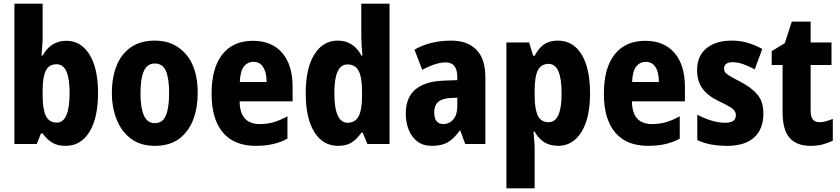

<svg xmlns="http://www.w3.org/2000/svg" viewBox="-20 -780 4552 1040"><path d="M211 -581Q211 -560 209 -534.5Q207 -509 205 -479H211Q255 -559 340 -559Q418 -559 464.5 -485Q511 -411 511 -276Q511 -141 464.5 -65.5Q418 10 336 10Q293 10 265 -6Q237 -22 211 -57H202L179 0H58V-760H211ZM287 -432Q245 -432 228 -397Q211 -362 211 -293V-265Q211 -188 228.5 -152Q246 -116 288 -116Q357 -116 357 -278Q357 -432 287 -432Z M1051 -276Q1051 -197 1026.5 -132Q1002 -67 950.5 -28.5Q899 10 818 10Q742 10 690.5 -28Q639 -66 612.5 -131Q586 -196 586 -276Q586 -360 611.5 -424Q637 -488 689 -524Q741 -560 820 -560Q923 -560 987 -486.5Q1051 -413 1051 -276ZM741 -275Q741 -196 759.5 -154.5Q778 -113 819 -113Q861 -113 878.5 -154.5Q896 -196 896 -276Q896 -356 878.5 -396Q861 -436 819 -436Q778 -436 759.5 -396Q741 -356 741 -275Z M1350 -559Q1452 -559 1508.5 -493.5Q1565 -428 1565 -309V-231H1278Q1279 -108 1387 -108Q1427 -108 1462 -118Q1497 -128 1537 -150V-29Q1467 10 1366 10Q1248 10 1187 -62.5Q1126 -135 1126 -272Q1126 -412 1184.5 -485.5Q1243 -559 1350 -559ZM1354 -445Q1321 -445 1301 -419.5Q1281 -394 1279 -336H1424Q1424 -388 1405.5 -416.5Q1387 -445 1354 -445Z M1811 10Q1729 10 1682.5 -65Q1636 -140 1636 -275Q1636 -411 1683 -485.5Q1730 -560 1809 -560Q1853 -560 1884.5 -539.5Q1916 -519 1938 -479H1943Q1940 -509 1938.5 -536.5Q1937 -564 1937 -584V-760H2090V0H1970L1945 -61H1937Q1913 -26 1884.5 -8Q1856 10 1811 10ZM1862 -115Q1904 -115 1922.5 -150Q1941 -185 1941 -260V-286Q1941 -360 1923 -395.5Q1905 -431 1862 -431Q1791 -431 1791 -276Q1791 -194 1809.5 -154.5Q1828 -115 1862 -115Z M2424 -560Q2512 -560 2560.5 -510.5Q2609 -461 2609 -363V0H2500L2473 -73H2470Q2441 -31 2407.5 -10.5Q2374 10 2319 10Q2272 10 2241 -13.5Q2210 -37 2194 -76.5Q2178 -116 2178 -165Q2178 -252 2230 -295.5Q2282 -339 2380 -343L2457 -346V-363Q2457 -442 2394 -442Q2367 -442 2335 -431.5Q2303 -421 2267 -402L2225 -511Q2266 -535 2316 -547.5Q2366 -560 2424 -560ZM2418 -249Q2373 -246 2352.5 -227Q2332 -208 2332 -172Q2332 -108 2382 -108Q2414 -108 2435.5 -133.5Q2457 -159 2457 -202V-251Z M3002 -560Q3084 -560 3130 -485.5Q3176 -411 3176 -274Q3176 -139 3129 -64.5Q3082 10 3004 10Q2959 10 2927.5 -10Q2896 -30 2876 -67H2870Q2872 -38 2874 -13.5Q2876 11 2876 30V240H2723V-550H2846L2868 -478H2876Q2900 -523 2929.5 -541.5Q2959 -560 3002 -560ZM2952 -434Q2911 -434 2893.5 -399.5Q2876 -365 2876 -289V-264Q2876 -190 2893 -154Q2910 -118 2952 -118Q3022 -118 3022 -274Q3022 -434 2952 -434Z M3475 -559Q3577 -559 3633.5 -493.5Q3690 -428 3690 -309V-231H3403Q3404 -108 3512 -108Q3552 -108 3587 -118Q3622 -128 3662 -150V-29Q3592 10 3491 10Q3373 10 3312 -62.5Q3251 -135 3251 -272Q3251 -412 3309.5 -485.5Q3368 -559 3475 -559ZM3479 -445Q3446 -445 3426 -419.5Q3406 -394 3404 -336H3549Q3549 -388 3530.5 -416.5Q3512 -445 3479 -445Z M4115 -165Q4115 -81 4065 -35.5Q4015 10 3919 10Q3874 10 3834 3Q3794 -4 3757 -21V-159Q3791 -140 3831.5 -127.5Q3872 -115 3908 -115Q3966 -115 3966 -156Q3966 -168 3959.5 -178.5Q3953 -189 3932.5 -201.5Q3912 -214 3872 -233Q3815 -260 3785.5 -299.5Q3756 -339 3756 -401Q3756 -477 3806.5 -518.5Q3857 -560 3944 -560Q3989 -560 4028.5 -548.5Q4068 -537 4109 -515L4068 -404Q4040 -420 4008.5 -431.5Q3977 -443 3950 -443Q3902 -443 3902 -409Q3902 -397 3908.5 -388Q3915 -379 3934.5 -367.5Q3954 -356 3993 -336Q4050 -306 4082.5 -268Q4115 -230 4115 -165Z M4418 -118Q4435 -118 4453.5 -123Q4472 -128 4491 -136V-18Q4465 -5 4436 2.5Q4407 10 4371 10Q4295 10 4257 -33Q4219 -76 4219 -173V-428H4160V-503L4231 -546L4269 -663H4371V-550H4484V-428H4371V-179Q4371 -118 4418 -118Z"/></svg>

Font: Noto Sans Lao Condensed ExtraBold
Style: Regular
Weight: 800
Width: 3
Designer: Monotype Design Team
Foundry: Monotype Imaging Inc.
Version: Version 2.003; ttfautohint (v1.8.4.7-5d5b)